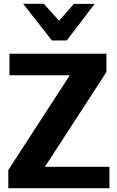

<svg xmlns="http://www.w3.org/2000/svg" viewBox="-20 -995 621 1015"><path d="M23.9 0V-96.2L349.1 -597.2H30V-710.9H542.7V-614.3L217.5 -113.3H558.6V0ZM254.2 -781.2 102.5 -974.9H211.4L292.5 -885.5L370.6 -974.4H480.5L332.8 -781.2Z"/></svg>

Font: RobotoFlex
Style: Regular
Weight: 400
Designer: Berlow after Robertson
Foundry: Google
Version: Version 2.136